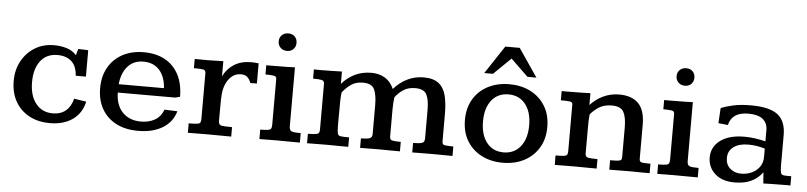

<svg xmlns="http://www.w3.org/2000/svg" viewBox="-43 -897 4781 1137"><g transform="rotate(5 2348.0 -328.5)"><path d="M273.9 14.2Q203.1 14.2 150.1 -14.6Q97.2 -43.5 68.1 -95.2Q39.1 -147 39.1 -216.3Q39.1 -283.2 67.9 -335.4Q96.7 -387.7 146.2 -417.7Q195.8 -447.8 259.3 -447.8Q297.9 -447.8 333 -437.5Q368.2 -427.2 393.1 -399.9L403.3 -438Q408.7 -437.5 420.7 -437.3Q432.6 -437 444.8 -436.8Q457 -436.5 462.9 -435.5V-278.8H402.3Q398.9 -335.9 367.9 -363.8Q336.9 -391.6 284.7 -391.6Q219.7 -391.6 183.8 -345Q147.9 -298.3 147.9 -219.2Q147.9 -138.7 185.1 -91.8Q222.2 -44.9 286.1 -44.9Q333 -44.9 363.3 -70.3Q393.6 -95.7 404.8 -142.6L477.5 -131.3Q462.9 -62.5 409.2 -24.2Q355.5 14.2 273.9 14.2Z M799.3 14.2Q720.2 14.2 665.3 -15.4Q610.4 -44.9 581.5 -97.2Q552.7 -149.4 552.7 -218.3Q552.7 -289.6 582.8 -342Q612.8 -394.5 666.7 -423.6Q720.7 -452.6 793 -452.6Q864.7 -452.6 917.5 -424.1Q970.2 -395.5 999.3 -341.1Q1028.3 -286.6 1028.8 -208.5L1000.5 -201.2H659.2Q660.2 -126 701.2 -84Q742.2 -42 810.5 -42Q857.9 -42 892.8 -62Q927.7 -82 943.8 -124.5L1020.5 -121.6Q1001 -55.2 942.6 -20.5Q884.3 14.2 799.3 14.2ZM660.2 -251H929.2Q925.3 -318.4 890.4 -357.7Q855.5 -397 794.9 -397Q736.8 -397 701.9 -357.7Q667 -318.4 660.2 -251Z M1093.3 0V-56.2Q1129.9 -56.2 1144.8 -58.6Q1159.7 -61 1162.8 -68.6Q1166 -76.2 1166 -91.3V-359.9Q1166 -378.4 1152.1 -381.3Q1138.2 -384.3 1095.7 -384.3V-439Q1104 -439 1121.3 -439Q1138.7 -439 1153.3 -438.7Q1168 -438.5 1168 -438.5Q1191.4 -438.5 1215.8 -439.5Q1240.2 -440.4 1265.6 -440.9V-350.6Q1288.6 -397.5 1330.3 -423.3Q1372.1 -449.2 1430.2 -449.2Q1451.7 -449.2 1475.1 -446.3V-326.2Q1465.8 -326.2 1455.6 -326.2Q1445.3 -326.2 1436.5 -325.7Q1428.2 -348.1 1414.6 -360.4Q1400.9 -372.6 1377 -372.6Q1332.5 -372.6 1303.7 -333.3Q1274.9 -293.9 1272.5 -231Q1272 -229.5 1271.7 -215.3Q1271.5 -201.2 1271.2 -180.7Q1271 -160.2 1271 -139.4Q1271 -118.7 1271 -103.3Q1271 -87.9 1271 -85Q1271 -62.5 1288.3 -59.3Q1305.7 -56.2 1351.1 -56.2V0Q1317.9 0 1285.6 -0.5Q1253.4 -1 1208.5 -1Q1171.4 -1 1146.2 -0.5Q1121.1 0 1093.3 0Z M1518.6 0V-56.2Q1551.3 -56.2 1565.4 -58.8Q1579.6 -61.5 1583.3 -69.1Q1586.9 -76.7 1586.9 -92.3V-362.8Q1586.9 -378.9 1571.8 -381.3Q1556.6 -383.8 1521 -384.3Q1521 -398.4 1521 -411.9Q1521 -425.3 1521 -439Q1541 -439 1560.1 -439Q1579.1 -439 1596.7 -439.5Q1620.6 -439.5 1643.8 -439.9Q1667 -440.4 1691.4 -441.4V-90.8Q1691.4 -66.4 1706.1 -61.3Q1720.7 -56.2 1759.3 -56.2V0Q1745.1 0 1724.4 -0.2Q1703.6 -0.5 1681.6 -0.5Q1659.7 -0.5 1642.6 -0.7Q1625.5 -1 1618.7 -1Q1588.4 -1 1565.4 -0.5Q1542.5 0 1518.6 0ZM1635.7 -534.2Q1611.8 -534.2 1596.9 -549.1Q1582 -564 1582 -586.4Q1582 -609.4 1596.9 -623.8Q1611.8 -638.2 1635.3 -638.2Q1659.2 -638.2 1673.6 -623.8Q1688 -609.4 1688 -585.9Q1688 -563.5 1673.6 -548.8Q1659.2 -534.2 1635.7 -534.2Z M1801.8 0V-56.2Q1835 -56.2 1849.6 -59.1Q1864.3 -62 1867.7 -68.8Q1871.1 -75.7 1871.1 -86.9V-359.9Q1871.1 -377 1855.7 -380.6Q1840.3 -384.3 1804.2 -384.3V-439Q1815.4 -439 1826.2 -438.7Q1836.9 -438.5 1850.6 -438.5Q1880.4 -438.5 1910.4 -439.5Q1940.4 -440.4 1970.7 -440.9V-367.2Q2001.5 -404.3 2045.9 -426.5Q2090.3 -448.7 2146 -448.7Q2192.4 -448.7 2227.1 -427.5Q2261.7 -406.2 2279.3 -364.3Q2315.4 -405.3 2360.4 -427Q2405.3 -448.7 2455.6 -448.7Q2514.6 -448.7 2545.9 -423.8Q2577.1 -398.9 2588.6 -353.3Q2600.1 -307.6 2600.1 -244.1V-80.1Q2600.1 -62 2614.5 -59.3Q2628.9 -56.6 2666.5 -56.2V0Q2638.2 0 2609.6 -0.5Q2581.1 -1 2544.9 -1Q2509.8 -1 2482.7 -0.5Q2455.6 0 2427.2 0V-56.2Q2466.8 -56.6 2481.2 -62Q2495.6 -67.4 2495.6 -89.4V-259.8Q2495.6 -319.8 2479.5 -350.3Q2463.4 -380.9 2412.6 -380.9Q2371.1 -380.9 2342.5 -362.3Q2314 -343.8 2293.5 -316.4Q2291 -299.8 2289.8 -281.7Q2288.6 -263.7 2288.6 -243.7V-82.5Q2288.6 -63.5 2302 -60.1Q2315.4 -56.6 2354 -56.2V0Q2326.7 0 2300.8 -0.2Q2274.9 -0.5 2237.8 -1Q2201.2 -1 2173.3 -0.5Q2145.5 0 2117.2 0V-56.2Q2155.8 -56.6 2169.9 -62.7Q2184.1 -68.8 2184.1 -87.9V-259.8Q2184.1 -321.3 2168.5 -353.8Q2152.8 -386.2 2101.6 -386.2Q2060.5 -386.2 2033.2 -368.2Q2005.9 -350.1 1981 -319.8Q1979 -316.9 1977.5 -301.3Q1976.1 -285.6 1975.6 -261.7Q1975.6 -246.6 1975.6 -226.3Q1975.6 -206.1 1975.3 -185.1Q1975.1 -164.1 1975.1 -145.8Q1975.1 -127.4 1975.1 -116.2Q1975.1 -85 1978.8 -72.5Q1982.4 -60.1 1997.3 -58.1Q2012.2 -56.2 2046.9 -56.2V0Q2018.1 0 1990.5 -0.2Q1962.9 -0.5 1923.3 -1Q1886.7 -1 1858.6 -0.5Q1830.6 0 1801.8 0Z M2965.8 14.2Q2895 14.2 2839.8 -14.2Q2784.7 -42.5 2752.9 -94.7Q2721.2 -147 2721.2 -219.2Q2721.2 -291 2752.7 -343.5Q2784.2 -396 2839.6 -424.3Q2895 -452.6 2965.8 -452.6Q3036.1 -452.6 3091.3 -424.6Q3146.5 -396.5 3178.7 -344.2Q3210.9 -292 3210.9 -219.2Q3210.9 -147.9 3179.2 -95.5Q3147.5 -43 3092.3 -14.4Q3037.1 14.2 2965.8 14.2ZM2965.3 -47.4Q3028.8 -47.4 3065.9 -94Q3103 -140.6 3103 -220.2Q3103 -299.8 3066.2 -345.9Q3029.3 -392.1 2965.8 -392.1Q2902.3 -392.1 2865.5 -345.9Q2828.6 -299.8 2828.6 -219.7Q2828.6 -140.1 2865.2 -93.8Q2901.9 -47.4 2965.3 -47.4ZM2811 -505.4 2921.4 -672.4H3007.3L3121.1 -505.4H3067.9L2964.8 -605L2862.8 -505.4Z M3274.4 0Q3274.4 -3.4 3274.4 -11Q3274.4 -18.6 3274.2 -27.8Q3273.9 -37.1 3273.9 -44.9Q3273.9 -52.7 3273.9 -56.2Q3307.6 -56.2 3323 -58.1Q3338.4 -60.1 3342.5 -66.7Q3346.7 -73.2 3346.7 -85.9V-365.2Q3346.7 -379.4 3331.8 -381.8Q3316.9 -384.3 3276.9 -384.3Q3276.9 -388.7 3276.9 -400.1Q3276.9 -411.6 3276.9 -423.3Q3276.9 -435.1 3276.9 -439Q3294.9 -439 3311.5 -439Q3328.1 -439 3343.8 -439.5Q3370.6 -439.5 3396.2 -439.9Q3421.9 -440.4 3447.8 -441.4V-371.1Q3479 -405.8 3522.7 -427Q3566.4 -448.2 3618.2 -448.7Q3693.4 -448.7 3732.9 -408.9Q3772.5 -369.1 3772.5 -282.2V-79.1Q3772.5 -61 3787.6 -58.8Q3802.7 -56.6 3838.4 -56.2V0Q3812.5 0 3787.4 -0.2Q3762.2 -0.5 3725.6 -1Q3689.5 -1 3659.2 -0.5Q3628.9 0 3598.6 0V-56.2Q3633.3 -56.2 3647.7 -58.1Q3662.1 -60.1 3665 -66.2Q3668 -72.3 3668 -83.5V-256.3Q3668 -318.4 3650.9 -349.1Q3633.8 -379.9 3581.5 -379.9Q3532.7 -379.9 3501.7 -358.6Q3470.7 -337.4 3454.1 -315.9Q3452.1 -298.3 3451.4 -280Q3450.7 -261.7 3450.7 -241.2V-83.5Q3450.7 -63 3467.5 -59.6Q3484.4 -56.2 3523.4 -56.2V0Q3494.6 0 3467 -0.2Q3439.5 -0.5 3399.4 -1Q3361.8 -1 3332.3 -0.5Q3302.7 0 3274.4 0Z M3883.8 0V-56.2Q3916.5 -56.2 3930.7 -58.8Q3944.8 -61.5 3948.5 -69.1Q3952.1 -76.7 3952.1 -92.3V-362.8Q3952.1 -378.9 3937 -381.3Q3921.9 -383.8 3886.2 -384.3Q3886.2 -398.4 3886.2 -411.9Q3886.2 -425.3 3886.2 -439Q3906.2 -439 3925.3 -439Q3944.3 -439 3961.9 -439.5Q3985.8 -439.5 4009 -439.9Q4032.2 -440.4 4056.6 -441.4V-90.8Q4056.6 -66.4 4071.3 -61.3Q4085.9 -56.2 4124.5 -56.2V0Q4110.4 0 4089.6 -0.2Q4068.8 -0.5 4046.9 -0.5Q4024.9 -0.5 4007.8 -0.7Q3990.7 -1 3983.9 -1Q3953.6 -1 3930.7 -0.5Q3907.7 0 3883.8 0ZM4001 -534.2Q3977.1 -534.2 3962.2 -549.1Q3947.3 -564 3947.3 -586.4Q3947.3 -609.4 3962.2 -623.8Q3977.1 -638.2 4000.5 -638.2Q4024.4 -638.2 4038.8 -623.8Q4053.2 -609.4 4053.2 -585.9Q4053.2 -563.5 4038.8 -548.8Q4024.4 -534.2 4001 -534.2Z M4343.8 10.7Q4269 10.7 4226.8 -27.8Q4184.6 -66.4 4184.6 -124Q4184.6 -187.5 4236.3 -225.8Q4288.1 -264.2 4379.9 -264.2Q4410.6 -264.2 4442.4 -259.8Q4474.1 -255.4 4504.9 -247.6V-314.5Q4504.9 -356 4476.6 -379.2Q4448.2 -402.3 4389.6 -402.3Q4293.5 -402.3 4274.9 -324.7L4218.3 -330.6L4223.6 -420.4Q4249 -432.1 4294.2 -442.4Q4339.4 -452.6 4400.9 -452.6Q4512.2 -452.6 4560.8 -415Q4609.4 -377.4 4609.4 -293.9V-117.2Q4609.4 -85.9 4612.5 -73Q4615.7 -60.1 4625 -57.6Q4634.3 -55.2 4652.8 -55.2H4675.3V0Q4668.5 -0.5 4656.5 -0.5Q4644.5 -0.5 4632.1 -0.2Q4619.6 0 4611.8 0Q4585 0.5 4561.8 0.7Q4538.6 1 4514.2 2L4509.3 -64Q4482.4 -27.8 4442.4 -8.5Q4402.3 10.7 4343.8 10.7ZM4378.9 -44.4Q4410.6 -44.4 4439.5 -57.1Q4468.3 -69.8 4486.6 -94.7Q4504.9 -119.6 4504.9 -156.2V-204.6Q4478.5 -212.4 4454.3 -216.1Q4430.2 -219.7 4406.7 -219.7Q4350.6 -219.7 4318.4 -195.8Q4286.1 -171.9 4286.1 -129.4Q4286.1 -90.8 4312.3 -67.6Q4338.4 -44.4 4378.9 -44.4Z"/></g></svg>

Font: Kameron Medium
Style: Regular
Weight: 500
Designer: Vernon Adams
Foundry: Vernon Adams
Version: Version 1.100